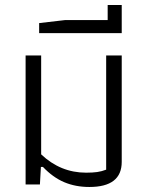

<svg xmlns="http://www.w3.org/2000/svg" viewBox="-20 -735 585 765"><path d="M151 -70H143L139 0H82V-514H144V-120Q221 -47 323 -47Q349 -47 367 -49.5Q385 -52 403 -59V-514H465V-90Q465 10 336 10Q281 10 236 -9Q191 -28 151 -70Z M136 -643 239 -655H409V-715H465V-603H136Z"/></svg>

Font: Athiti
Style: Regular
Weight: 400
Designer: CadsonDemak Team
Foundry: CadsonDemak
Version: Version 1.032